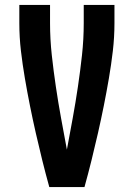

<svg xmlns="http://www.w3.org/2000/svg" viewBox="-20 -755 540 775"><path d="M179 0Q164 -54 150.5 -108.5Q137 -163 124.5 -218Q112 -273 101 -328Q90 -383 80.5 -438.5Q71 -494 64.5 -549.5Q58 -605 58 -662V-735H182V-662Q182 -597 189 -533Q196 -469 205.5 -405Q215 -341 226.5 -278Q238 -215 250 -151Q262 -215 273.5 -278Q285 -341 294.5 -405Q304 -469 311 -533Q318 -597 318 -662V-735H442V-662Q442 -605 435.5 -549.5Q429 -494 419.5 -438.5Q410 -383 399 -328Q388 -273 375.5 -218Q363 -163 349.5 -108.5Q336 -54 321 0Z"/></svg>

Font: Iosevka Curly Extrabold
Style: Regular
Weight: 800
Monospace: yes
Designer: Belleve Invis
Foundry: Belleve Invis
Version: Version 22.1.2; ttfautohint (v1.8.4)